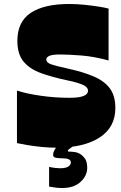

<svg xmlns="http://www.w3.org/2000/svg" viewBox="-20 -730 606 962"><path d="M65 -13V-276Q115 -260 186 -250Q257 -240 327 -240Q378 -240 399.5 -249.5Q421 -259 421 -275Q421 -295 390.5 -307Q360 -319 319 -327Q243 -343 186 -363.5Q129 -384 98 -421.5Q67 -459 67 -525Q67 -621 134 -665.5Q201 -710 327 -710Q365 -710 403.5 -706Q442 -702 474 -697Q506 -692 524 -687V-427Q451 -447 387 -452Q323 -457 282 -457Q242 -457 227 -450Q212 -443 212 -432Q212 -416 237 -407.5Q262 -399 317 -387Q396 -370 449.5 -347Q503 -324 530.5 -287Q558 -250 558 -189Q558 -92 479 -41Q400 10 262 10Q225 10 186 6Q147 2 115 -3.5Q83 -9 65 -13ZM226 205V106Q243 110 256.5 111.5Q270 113 281 113Q311 113 323 104Q335 95 335 85Q335 72 323 67.5Q311 63 289 63Q270 63 258 60Q246 57 246 46Q246 35 252 24Q258 13 266 0H350Q334 11 327 16.5Q320 22 320 25Q320 29 323 29.5Q326 30 337 30Q344 30 356 32Q368 34 379 40Q392 47 404.5 63Q417 79 417 111Q417 150 384 181Q351 212 292 212Q277 212 262.5 210.5Q248 209 226 205Z"/></svg>

Font: Ojuju ExtraBold
Style: Regular
Weight: 800
Designer: Chisaokwu Joboson, Mirko Velimirovic
Foundry: Udi Foundry
Version: Version 1.000